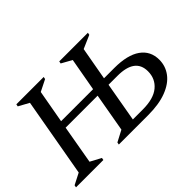

<svg xmlns="http://www.w3.org/2000/svg" viewBox="-110 -958 1256 1256"><g transform="rotate(-45 518.0 -330.0)"><path d="M3 0 6 -16 84 -56 181 -604 108 -644 111 -660H364L361 -644L281 -604L240 -375H536L577 -604L505 -644L508 -660H773L770 -644L678 -604L637 -375H732Q853 -375 916 -330.5Q979 -286 979 -205Q979 -146 944 -99.5Q909 -53 840 -26.5Q771 0 670 0H399L402 -16L480 -57L527 -324H231L184 -56L259 -16L256 0ZM580 -51H672Q772 -51 822.5 -93Q873 -135 873 -204Q873 -324 710 -324H628Z"/></g></svg>

Font: Spectral SC Medium
Style: Italic
Weight: 500
Italic angle: -10°
Designer: Jean-Baptiste Levee
Foundry: Production Type
Version: Version 2.001